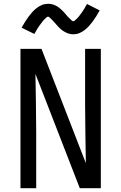

<svg xmlns="http://www.w3.org/2000/svg" viewBox="-20 -993 640 1013"><path d="M88 0V-735H199L433 -132Q432 -209 430.5 -286.5Q429 -364 429 -441V-735H512V0H401L167 -603Q168 -526 169.5 -448.5Q171 -371 171 -294V0ZM366 -812Q361 -812 355.5 -813Q350 -814 345 -815Q340 -816 335.5 -818Q331 -820 326 -822.5Q321 -825 317 -827.5Q313 -830 308.5 -833Q304 -836 300 -840Q296 -844 292 -847.5Q288 -851 284.5 -855Q281 -859 278 -862.5Q275 -866 271.5 -870Q268 -874 264 -878.5Q260 -883 256 -887Q252 -891 249 -894Q246 -897 241.5 -901Q237 -905 234 -905Q229 -905 226 -902Q223 -899 219 -895Q215 -891 212 -888.5Q209 -886 207 -883Q205 -880 202.5 -877Q200 -874 197.5 -870.5Q195 -867 192 -863Q189 -859 186 -855Q183 -851 180 -846Q177 -841 174 -836Q171 -831 168 -825.5Q165 -820 161 -814L94 -847Q104 -865 113.5 -880Q123 -895 132.5 -907.5Q142 -920 151.5 -930.5Q161 -941 174 -951Q187 -961 202 -967Q217 -973 234 -973Q239 -973 244.5 -972.5Q250 -972 255 -970.5Q260 -969 264.5 -967.5Q269 -966 274 -963.5Q279 -961 283 -958.5Q287 -956 291.5 -952.5Q296 -949 300 -945.5Q304 -942 308 -938Q312 -934 315.5 -930.5Q319 -927 322 -923.5Q325 -920 328.5 -915.5Q332 -911 336 -907Q340 -903 344 -899Q348 -895 351 -892Q354 -889 358.5 -885Q363 -881 366 -881Q371 -881 374 -884Q377 -887 381 -890.5Q385 -894 388 -897Q391 -900 393 -902.5Q395 -905 397.5 -908Q400 -911 402.5 -914.5Q405 -918 408 -922Q411 -926 414 -930.5Q417 -935 420 -939.5Q423 -944 426 -949Q429 -954 432 -960Q435 -966 439 -972L506 -938Q496 -920 486.5 -905Q477 -890 467.5 -877.5Q458 -865 448.5 -854.5Q439 -844 426 -834Q413 -824 398 -818Q383 -812 366 -812Z"/></svg>

Font: Nova
Style: Regular
Weight: 400
Monospace: yes
Designer: Belleve Invis
Foundry: Belleve Invis
Version: Version 24.1.4; ttfautohint (v1.8.4)